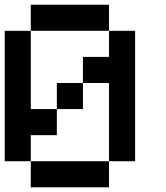

<svg xmlns="http://www.w3.org/2000/svg" viewBox="-20 -798 707 818"><path d="M444.4 -666.7H111.1V-777.8H444.4ZM444.4 -555.6V-666.7H555.6V-111.1H444.4V-444.4H333.3V-555.6ZM333.3 -333.3H222.2V-444.4H333.3ZM111.1 -222.2V-111.1H0V-666.7H111.1V-333.3H222.2V-222.2ZM444.4 0H111.1V-111.1H444.4Z"/></svg>

Font: Pixeloid Sans
Style: Regular
Weight: 400
Designer: GGBotNet
Foundry: GGBotNet
Version: 0.5